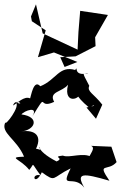

<svg xmlns="http://www.w3.org/2000/svg" viewBox="-25 -818 558 886"><path d="M273 -509 253 -554 324 -558 416 -605 414 -646 473 -749 345 -768 337 -670 333 -589 172 -664 141 -798 118 -742 122 -720 186 -678 150 -554 224 -576 332 -532ZM418 -270 447 -335C407 -387 375 -395 387 -422C345 -501 363 -468 382 -480C308 -463 338 -521 322 -495C248 -517 234 -449 161 -420C130 -455 118 -373 114 -364C87 -377 54 -341 35 -331C47 -370 96 -326 47 -346C73 -330 -4 -232 0 -254C-25 -205 52 -177 86 -95C7 -92 69 -86 110 -34C137 -64 114 -73 162 -9C114 -20 135 46 168 -23C235 25 211 3 301 -41C250 61 315 -16 364 48C324 -22 356 -20 480 16C420 -72 473 -24 513 -70L489 -141L395 -145C427 -134 360 -78 400 -92C360 -118 296 -87 265 -100C211 -94 276 -90 236 -73C130 -128 162 -158 160 -127C100 -146 124 -107 141 -131C176 -204 119 -220 71 -211C139 -217 160 -279 74 -290C86 -307 155 -332 124 -280C201 -406 144 -310 225 -348C198 -396 262 -393 289 -427C263 -326 367 -359 347 -416C310 -409 319 -377 387 -321C433 -352 389 -300 416 -331L374 -322Z"/></svg>

Font: Charger Distortion
Style: 2
Weight: 400
Designer: Jasper
Foundry: Cannot Into Space Fonts
Version: Version 0.98